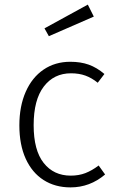

<svg xmlns="http://www.w3.org/2000/svg" viewBox="-20 -802 509 833"><path d="M433 -481 404 -443Q378 -464 350.5 -474Q323 -484 288 -484Q214 -484 170 -426.5Q126 -369 126 -259Q126 -150 169.5 -95Q213 -40 287 -40Q322 -40 350.5 -51Q379 -62 408 -84L436 -45Q370 11 286 11Q219 11 169 -21Q119 -53 91.5 -113.5Q64 -174 64 -258Q64 -341 91.5 -403.5Q119 -466 169 -500Q219 -534 285 -534Q330 -534 365 -521.5Q400 -509 433 -481ZM387 -730 192 -645 173 -679 361 -782Z"/></svg>

Font: Statis Sans Light
Style: Regular
Weight: 300
Designer: bBox Type GmbH
Foundry: bBox Type GmbH
Version: Version 1.000